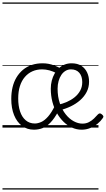

<svg xmlns="http://www.w3.org/2000/svg" viewBox="-20 -1030 855 1550"><path d="M254 17Q199 17 157.5 -14Q116 -45 93.5 -101Q71 -157 71 -231Q71 -282 81.5 -326Q92 -370 113.5 -405.5Q135 -441 165.5 -466.5Q196 -492 236 -505.5Q276 -519 324 -519Q348 -519 370.5 -515Q393 -511 417 -502Q441 -493 470 -478L440 -437Q409 -454 379 -462Q349 -470 320 -470Q277 -470 242 -454.5Q207 -439 181 -409Q155 -379 141 -335.5Q127 -292 127 -235Q127 -176 142 -130.5Q157 -85 187.5 -59Q218 -33 261 -33Q285 -33 312.5 -45Q340 -57 368.5 -89.5Q397 -122 425 -180L451 -132Q419 -73 387.5 -40.5Q356 -8 323 4.5Q290 17 254 17ZM639 17Q599 17 562 0.5Q525 -16 494 -46Q463 -76 439.5 -117Q416 -158 403 -208Q390 -258 390 -314Q390 -348 398 -379Q406 -410 420.5 -435.5Q435 -461 456 -480Q477 -499 502.5 -509Q528 -519 558 -519Q606 -519 637 -498.5Q668 -478 683.5 -444.5Q699 -411 699 -371Q699 -325 679.5 -287.5Q660 -250 627 -221Q594 -192 551.5 -171.5Q509 -151 462 -140L448 -184Q485 -192 519.5 -207Q554 -222 582 -244.5Q610 -267 627 -297.5Q644 -328 644 -367Q644 -415 620 -442.5Q596 -470 553 -470Q529 -470 509 -458Q489 -446 475 -425Q461 -404 453 -375.5Q445 -347 445 -314Q445 -249 463 -196.5Q481 -144 510.5 -107Q540 -70 575.5 -51Q611 -32 645 -32Q675 -32 698 -44Q721 -56 739 -73.5Q757 -91 770 -106Q779 -115 786.5 -114.5Q794 -114 802 -107Q810 -101 813.5 -93.5Q817 -86 810 -77Q794 -53 768 -31.5Q742 -10 709 3.5Q676 17 639 17ZM0 490H775V500H0ZM0 -20H775V0H0ZM0 -505H775V-500H0ZM0 -1010H775V-1000H0Z"/></svg>

Font: Playwrite ES Guides
Style: Regular
Weight: 400
Designer: Veronika Burian, José Scaglione
Foundry: TypeTogether
Version: Version 1.003